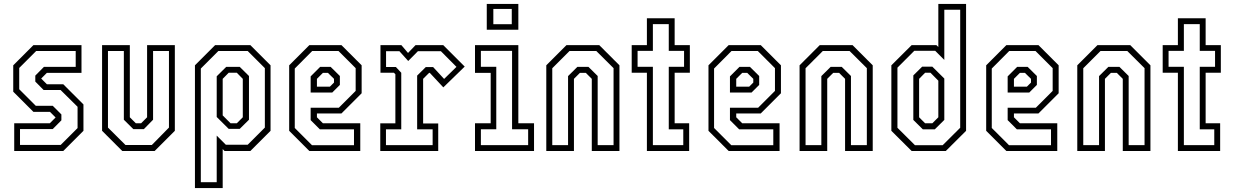

<svg xmlns="http://www.w3.org/2000/svg" viewBox="-20 -770 6292 979"><path d="M52.5 0V-141.5H234L263.5 -171L235 -199.5H150.5L47.5 -302.5V-437L150.5 -540H395.5V-398.5H219L190 -369.5L219 -340.5H302.5L405.5 -237.5V-103L302.5 0ZM82 -31H289.5L375.5 -117V-225.5L289 -311H202.5L160 -354V-384.5L204 -429H366V-510H164.5L78 -423.5V-315L162.5 -230.5H249L293 -186.5V-156.5L249 -112H82Z M603.5 0 500.5 -103V-540H642V-172L672.5 -141.5H699.5L730 -172V-540H871.5V-103L768.5 0ZM620 -30.5H754L841.5 -119.5V-510H760.5V-159.5L713.5 -111.5H660L611.5 -159.5V-510H530.5V-119.5Z M974 189V-437L1077 -540H1256.5L1359.5 -437V-103L1256.5 0H1125L1115.5 -10V189ZM1004 159H1085V-78.5L1131.5 -32H1243L1330.5 -119.5V-422.5L1243 -510H1093.5L1004 -420.5ZM1146 -113 1085 -173.5V-381L1133.5 -429H1202.5L1249.5 -382.5V-159.5L1202.5 -113ZM1155.5 -141.5H1187.5L1218 -172V-368L1187.5 -399H1146L1115.5 -368V-181.5Z M1721 -540 1824 -437V-294.5L1721 -191.5H1596V-172L1626.5 -141.5H1817V0H1557.5L1454.5 -103V-437L1557.5 -540ZM1706 -510H1572L1483 -420.5V-117.5L1571 -29.5H1785V-110.5H1611L1564 -157.5V-220.5H1707.5L1793.5 -306.5V-422.5ZM1666 -429 1713 -382.5V-337L1674 -298H1564V-380.5L1612.5 -429ZM1652 -398.5H1626.5L1596 -368V-328H1662L1683 -349V-368Z M1919 0V-141H1996V-391.5L1988.5 -399H1920V-540H2026.5L2060.5 -500L2099 -540H2240L2349.5 -430.5L2240.5 -324.5L2171.5 -398.5H2168L2137.5 -368V-140.5H2214.5V0ZM1948 -30H2186V-110.5H2107V-384.5L2151 -428H2188.5L2244.5 -367.5L2307.5 -429L2228 -509H2111L2061.5 -459L2016.5 -509H1948.5V-428.5H1998.5L2026 -399V-110.5H1948Z M2462 -618.5V-750H2623V-618.5ZM2495.5 -646.5H2589.5V-724.5H2495.5ZM2402 0V-141.5H2482V-398.5H2402V-540H2623V-141.5H2703V0ZM2432 -30H2673V-111H2591V-510.5H2432V-429.5H2510.5V-111H2432Z M2765.5 0V-437L2868.5 -540H3035.5L3138.5 -437V0H2997.5V-368L2967 -398.5H2937L2906.5 -368V0ZM2796 -30H2876.5V-382L2924 -429H2980.5L3027.5 -382.5V-30H3108.5V-422.5L3020.5 -510H2884L2796 -422Z M3278.5 0V-399H3201V-540H3278.5V-677H3420V-540H3497.5V-399H3420V-141.5H3494V0ZM3309 -30H3464V-110.5H3390V-429.5H3468V-510.5H3390V-647H3309V-510.5H3231V-429.5H3309Z M3859 -540 3962 -437V-294.5L3859 -191.5H3734V-172L3764.5 -141.5H3955V0H3695.5L3592.5 -103V-437L3695.5 -540ZM3844 -510H3710L3621 -420.5V-117.5L3709 -29.5H3923V-110.5H3749L3702 -157.5V-220.5H3845.5L3931.5 -306.5V-422.5ZM3804 -429 3851 -382.5V-337L3812 -298H3702V-380.5L3750.5 -429ZM3790 -398.5H3764.5L3734 -368V-328H3800L3821 -349V-368Z M4057 0V-437L4160 -540H4327L4430 -437V0H4289V-368L4258.5 -398.5H4228.5L4198 -368V0ZM4087.5 -30H4168V-382L4215.5 -429H4272L4319 -382.5V-30H4400V-422.5L4312 -510H4175.5L4087.5 -422Z M4802.5 0H4628.5L4525 -103V-437L4628.5 -540H4754.5L4764.5 -530.5V-750H4906V-103ZM4786.5 -29.5 4876 -118.5V-720.5H4795V-464.5L4748.5 -511H4642L4556 -425V-118.5L4645.5 -29.5ZM4746.5 -110.5H4685.5L4637 -158.5V-385.5L4682 -430H4734L4795 -369.5V-158.5ZM4734 -141.5 4764.5 -172V-358.5L4724.5 -399H4697L4666.5 -368V-172L4697 -141.5Z M5275 -540 5378 -437V-294.5L5275 -191.5H5150V-172L5180.5 -141.5H5371V0H5111.5L5008.5 -103V-437L5111.5 -540ZM5260 -510H5126L5037 -420.5V-117.5L5125 -29.5H5339V-110.5H5165L5118 -157.5V-220.5H5261.5L5347.5 -306.5V-422.5ZM5220 -429 5267 -382.5V-337L5228 -298H5118V-380.5L5166.5 -429ZM5206 -398.5H5180.5L5150 -368V-328H5216L5237 -349V-368Z M5473 0V-437L5576 -540H5743L5846 -437V0H5705V-368L5674.5 -398.5H5644.5L5614 -368V0ZM5503.5 -30H5584V-382L5631.5 -429H5688L5735 -382.5V-30H5816V-422.5L5728 -510H5591.5L5503.5 -422Z M5986 0V-399H5908.5V-540H5986V-677H6127.5V-540H6205V-399H6127.5V-141.5H6201.5V0ZM6016.5 -30H6171.5V-110.5H6097.5V-429.5H6175.5V-510.5H6097.5V-647H6016.5V-510.5H5938.5V-429.5H6016.5Z"/></svg>

Font: Tourney Condensed Light
Style: Regular
Weight: 300
Width: 3
Designer: Tyler Finck
Foundry: Etcetera Type Co
Version: Version 1.010; ttfautohint (v1.8.3)